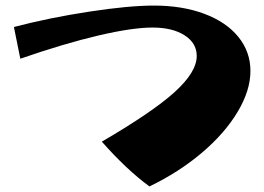

<svg xmlns="http://www.w3.org/2000/svg" viewBox="-20 -635 950 690"><path d="M346 -126Q528 -232 607.5 -304Q687 -376 687 -434Q687 -480 643.5 -508Q600 -536 528 -536Q456 -536 334 -507.5Q212 -479 53 -424L30 -538Q156 -571 299.5 -593Q443 -615 533 -615Q635 -615 714 -585.5Q793 -556 836.5 -502.5Q880 -449 880 -380Q880 -310 834 -233Q788 -156 705.5 -86Q623 -16 517 35Q434 -26 346 -126Z"/></svg>

Font: Otomanopee One
Style: Regular
Weight: 400
Designer: Das Ende der Wildnis
Foundry: Gutenberg Labo
Version: Version 3.005